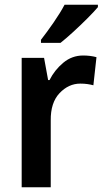

<svg xmlns="http://www.w3.org/2000/svg" viewBox="-20 -786 436 806"><path d="M329 -553Q359 -553 385 -546L372 -428Q361 -431 347.5 -433Q334 -435 317 -435Q268 -435 230 -395Q192 -355 193 -280V0H71V-543H165L182 -450H188Q209 -492 245.5 -522.5Q282 -553 329 -553ZM391 -756Q375 -737 347 -709Q319 -681 288.5 -653Q258 -625 234 -606H152V-619Q177 -651 205 -691.5Q233 -732 251 -766H391Z"/></svg>

Font: Noto Sans Khmer UI SemiCondensed SemiBold
Style: Regular
Weight: 600
Width: 4
Designer: Danh Hong and the Monotype Design Team
Foundry: Monotype Imaging Inc.
Version: Version 2.002; ttfautohint (v1.8.4.7-5d5b)